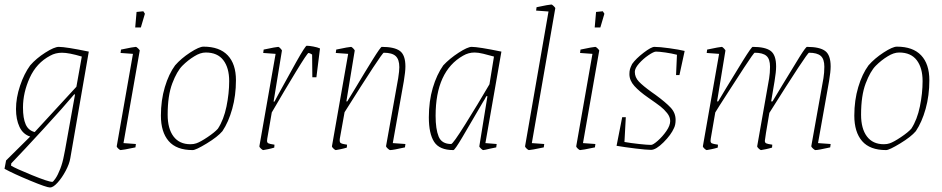

<svg xmlns="http://www.w3.org/2000/svg" viewBox="-30 -657 4182 852"><path d="M364 -428 282 45Q278 70 261.5 101Q245 132 225.5 153.5Q206 175 192 175Q177 175 102.5 144Q28 113 -10 92L-3 55L104 -51Q72 -61 56.5 -94Q41 -127 41 -173Q41 -223 59 -276.5Q77 -330 104 -367Q131 -398 171 -423.5Q211 -449 231 -449Q262 -449 364 -428ZM124 -71 309 -272 333 -406Q276 -423 245 -423Q216 -423 193 -410Q132 -378 102 -312Q72 -246 72 -180Q72 -132 84 -105Q96 -78 124 -71ZM259 7Q276 -85 303 -238H299Q253 -183 162.5 -84.5Q72 14 20 68L19 78Q38 90 111.5 120Q185 150 202 150Q206 150 216.5 134.5Q227 119 237.5 92Q248 65 254 32Z M488 -8 560 -418 505 -422 507 -437Q564 -449 573 -449Q576 -449 583.5 -441.5Q591 -434 590 -432L518 -22L573 -18L571 -3Q514 9 505 9Q502 9 495 2.5Q488 -4 488 -8ZM576 -604 606 -607 613 -596 595 -535H570Z M684 -144Q684 -212 701.5 -270.5Q719 -329 747 -367Q774 -398 814 -424Q854 -450 873 -450Q944 -450 980.5 -411.5Q1017 -373 1017 -301Q1017 -233 1000.5 -174Q984 -115 957 -75Q936 -50 887.5 -20.5Q839 9 825 9Q753 9 718.5 -31Q684 -71 684 -144ZM841 -21Q859 -27 891 -48.5Q923 -70 937 -86Q963 -126 975 -184.5Q987 -243 987 -297Q987 -356 961 -390Q935 -424 883 -424Q859 -424 832 -407Q804 -390 779.5 -365.5Q755 -341 734.5 -287Q714 -233 714 -148Q714 -86 740 -51.5Q766 -17 815 -17Q830 -17 841 -21Z M1390 -442 1374 -314H1356L1355 -415Q1344 -422 1339 -422Q1334 -422 1282.5 -337.5Q1231 -253 1176 -158L1156 -42Q1155 -38 1155 -32Q1155 -24 1161 -21Q1167 -18 1188 -15L1187 -2Q1174 2 1159.5 5Q1145 8 1138 9Q1135 9 1128 2.5Q1121 -4 1121 -8L1193 -418L1138 -422L1140 -437Q1197 -449 1205 -449Q1208 -449 1215 -441.5Q1222 -434 1221 -432L1184 -206H1188L1205 -238Q1243 -308 1284 -381Q1325 -454 1331 -454Q1342 -454 1360.5 -450.5Q1379 -447 1390 -442Z M1713 -22 1769 -18 1767 -3Q1714 9 1701 9Q1698 9 1690.5 2Q1683 -5 1683 -8L1737 -310Q1742 -342 1742 -359Q1742 -393 1726 -408Q1710 -423 1673 -423Q1665 -423 1499 -159L1478 -42Q1476 -27 1481 -23Q1486 -19 1496 -17.5Q1506 -16 1510 -15L1509 -2Q1496 2 1481.5 5Q1467 8 1460 9Q1457 9 1450 2.5Q1443 -4 1443 -8L1515 -418L1460 -422L1462 -437Q1519 -449 1528 -449Q1531 -449 1538 -441.5Q1545 -434 1544 -432L1507 -207H1511Q1540 -255 1550 -271Q1588 -335 1623.5 -392Q1659 -449 1664 -449Q1720 -449 1744.5 -431Q1769 -413 1769 -362Q1769 -339 1762 -297Z M2124 -22 2174 -18 2172 -3Q2165 -2 2157.5 0Q2150 2 2143 3Q2119 9 2114 9Q2111 9 2103.5 1.5Q2096 -6 2097 -8L2133 -230H2128Q2121 -216 2113 -204Q2056 -106 2022 -48.5Q1988 9 1982 9Q1920 9 1896.5 -27.5Q1873 -64 1873 -136Q1873 -208 1890.5 -267Q1908 -326 1937 -367Q1965 -397 2005 -423Q2045 -449 2063 -449Q2093 -449 2195 -428ZM2142 -283 2162 -406Q2137 -413 2114.5 -418.5Q2092 -424 2076 -424Q2049 -424 2025 -410Q1903 -341 1903 -143Q1903 -84 1916.5 -51Q1930 -18 1972 -18Q1980 -18 2035 -106Q2090 -194 2142 -283Z M2300 -8 2404 -606 2349 -610 2351 -625Q2408 -637 2417 -637Q2420 -637 2427.5 -629.5Q2435 -622 2434 -620L2330 -22L2385 -18L2383 -3Q2326 9 2317 9Q2314 9 2307 2.5Q2300 -4 2300 -8Z M2527 -8 2599 -418 2544 -422 2546 -437Q2603 -449 2612 -449Q2615 -449 2622.5 -441.5Q2630 -434 2629 -432L2557 -22L2612 -18L2610 -3Q2553 9 2544 9Q2541 9 2534 2.5Q2527 -4 2527 -8ZM2615 -604 2645 -607 2652 -596 2634 -535H2609Z M3007 -430H3008L2985 -324H2970L2974 -414Q2951 -420 2923 -424Q2895 -428 2881 -428Q2871 -428 2847.5 -412Q2824 -396 2805.5 -375Q2787 -354 2787 -338Q2787 -314 2805 -295Q2823 -276 2862 -248L2879 -236Q2924 -203 2946 -179.5Q2968 -156 2968 -125Q2968 -103 2961 -89Q2948 -59 2914.5 -25.5Q2881 8 2859 8Q2839 8 2790 2Q2741 -4 2706 -10L2731 -137H2747L2741 -27Q2769 -22 2806 -18Q2843 -14 2859 -14Q2868 -14 2889 -32.5Q2910 -51 2927 -75.5Q2944 -100 2944 -120Q2944 -138 2930.5 -155Q2917 -172 2901 -184.5Q2885 -197 2846 -224Q2807 -251 2785 -275.5Q2763 -300 2763 -328Q2763 -341 2765.5 -350Q2768 -359 2775 -373Q2792 -397 2826 -423Q2860 -449 2874 -449Q2897 -449 2940 -443Q2983 -437 3008 -431Z M3600 -22 3656 -18 3654 -3Q3601 9 3588 9Q3585 9 3577.5 2Q3570 -5 3570 -8L3624 -310Q3628 -334 3628 -361Q3628 -395 3612 -409Q3596 -423 3560 -423Q3552 -423 3384 -156Q3364 -40 3364 -32Q3364 -24 3370 -21Q3376 -18 3397 -15L3396 -2Q3383 2 3368.5 5Q3354 8 3347 9Q3344 9 3337 2.5Q3330 -4 3330 -8L3383 -309Q3387 -333 3387 -361Q3387 -395 3371 -409Q3355 -423 3319 -423Q3315 -423 3272.5 -358Q3230 -293 3201.5 -248.5Q3173 -204 3162 -187L3144 -158L3124 -42Q3123 -38 3123 -32Q3123 -24 3129 -21Q3135 -18 3156 -15L3155 -2Q3142 2 3127.5 5Q3113 8 3106 9Q3103 9 3096 2.5Q3089 -4 3089 -8L3161 -418L3106 -422L3108 -437Q3165 -449 3173 -449Q3176 -449 3183 -441.5Q3190 -434 3189 -432L3152 -207H3157L3191 -264Q3230 -329 3267.5 -389Q3305 -449 3310 -449Q3366 -449 3390 -431Q3414 -413 3414 -362Q3414 -338 3407 -296L3392 -207H3398L3442 -280Q3492 -363 3519 -406Q3546 -449 3551 -449Q3607 -449 3631.5 -431Q3656 -413 3656 -362Q3656 -339 3649 -297Z M3761 -144Q3761 -212 3778.5 -270.5Q3796 -329 3824 -367Q3851 -398 3891 -424Q3931 -450 3950 -450Q4021 -450 4057.5 -411.5Q4094 -373 4094 -301Q4094 -233 4077.5 -174Q4061 -115 4034 -75Q4013 -50 3964.5 -20.5Q3916 9 3902 9Q3830 9 3795.5 -31Q3761 -71 3761 -144ZM3918 -21Q3936 -27 3968 -48.5Q4000 -70 4014 -86Q4040 -126 4052 -184.5Q4064 -243 4064 -297Q4064 -356 4038 -390Q4012 -424 3960 -424Q3936 -424 3909 -407Q3881 -390 3856.5 -365.5Q3832 -341 3811.5 -287Q3791 -233 3791 -148Q3791 -86 3817 -51.5Q3843 -17 3892 -17Q3907 -17 3918 -21Z"/></svg>

Font: Grenze Thin
Style: Italic
Weight: 250
Italic angle: -10°
Designer: Renata Polastri
Foundry: Omnibus-Type
Version: Version 1.002; ttfautohint (v1.8)